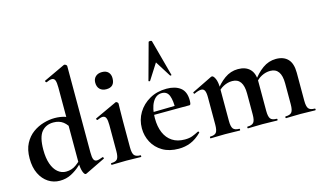

<svg xmlns="http://www.w3.org/2000/svg" viewBox="-87 -996 2142 1277"><g transform="rotate(-15 984.0 -358.0)"><path d="M189 13Q146 13 110.5 -10Q75 -33 53.5 -76.5Q32 -120 32 -182Q32 -243 54 -284.5Q76 -326 110.5 -351Q145 -376 185 -387.5Q225 -399 261 -399Q297 -399 328 -390Q359 -381 384 -368L361 -287Q340 -332 313 -352.5Q286 -373 246 -373Q195 -373 165 -337.5Q135 -302 135 -214Q135 -157 149 -117Q163 -77 188 -56Q213 -35 244 -35Q284 -35 314 -57Q344 -79 372 -110L382 -101Q361 -77 332.5 -50.5Q304 -24 268.5 -5.5Q233 13 189 13ZM433 -712V-116Q433 -82 439.5 -68Q446 -54 461 -54Q468 -54 478.5 -57Q489 -60 502 -65Q505 -67 508 -61.5Q511 -56 509 -54L371 13Q368 14 366 14Q356 14 347.5 -11Q339 -36 339 -82V-589Q339 -623 333 -638.5Q327 -654 310 -654Q303 -654 293.5 -651Q284 -648 273 -643Q269 -642 266 -648Q263 -654 265 -655L412 -724Q414 -725 416 -725Q421 -725 427 -720.5Q433 -716 433 -712Z M549 0Q546 0 546 -6Q546 -12 549 -12Q580 -12 591 -26.5Q602 -41 602 -81V-260Q602 -293 595.5 -308.5Q589 -324 572 -324Q565 -324 555.5 -321Q546 -318 535 -313Q531 -312 528.5 -318Q526 -324 529 -325L680 -395Q682 -396 683 -396Q688 -396 693 -391Q698 -386 698 -382Q698 -370 697 -342Q696 -314 696 -262V-81Q696 -41 707.5 -26.5Q719 -12 750 -12Q753 -12 753 -6Q753 0 750 0Q730 0 704 -1Q678 -2 649 -2Q621 -2 595 -1Q569 0 549 0ZM645 -495Q617 -495 600.5 -511Q584 -527 584 -556Q584 -582 600.5 -597.5Q617 -613 645 -613Q673 -613 688 -597.5Q703 -582 703 -556Q703 -495 645 -495Z M1008 12Q943 12 897.5 -15Q852 -42 828.5 -86.5Q805 -131 805 -182Q805 -241 834 -289Q863 -337 914 -366Q965 -395 1031 -395Q1090 -395 1125.5 -368Q1161 -341 1161 -280Q1161 -267 1159 -258Q1157 -249 1150 -249H1054Q1056 -306 1043 -340.5Q1030 -375 993 -375Q953 -375 929.5 -334Q906 -293 906 -225Q906 -167 924 -125Q942 -83 977 -60Q1012 -37 1063 -37Q1093 -37 1113.5 -44.5Q1134 -52 1159 -65Q1161 -67 1164.5 -63Q1168 -59 1166 -56Q1129 -19 1090.5 -3.5Q1052 12 1008 12ZM871 -248 870 -267 1089 -271V-249ZM1087 -476Q1089 -474 1084 -472.5Q1079 -471 1077 -474L1009 -582L940 -474Q939 -471 933.5 -472.5Q928 -474 929 -476L997 -725Q998 -730 1008 -730Q1018 -730 1020 -725Z M1749 0Q1746 0 1746 -6Q1746 -12 1749 -12Q1780 -12 1791.5 -26.5Q1803 -41 1803 -81V-225Q1803 -331 1728 -331Q1697 -331 1668 -316Q1639 -301 1621 -275L1616 -287Q1650 -337 1692.5 -367.5Q1735 -398 1785 -398Q1838 -398 1867 -367.5Q1896 -337 1896 -273V-81Q1896 -41 1907.5 -26.5Q1919 -12 1950 -12Q1954 -12 1954 -6Q1954 0 1950 0Q1930 0 1904 -1Q1878 -2 1849 -2Q1821 -2 1795 -1Q1769 0 1749 0ZM1487 0Q1484 0 1484 -6Q1484 -12 1487 -12Q1518 -12 1529.5 -26.5Q1541 -41 1541 -81V-225Q1541 -331 1466 -331Q1435 -331 1406 -316Q1377 -301 1359 -275L1354 -287Q1388 -337 1430.5 -367.5Q1473 -398 1523 -398Q1576 -398 1605 -369Q1634 -340 1634 -284V-81Q1634 -41 1645.5 -26.5Q1657 -12 1688 -12Q1692 -12 1692 -6Q1692 0 1688 0Q1668 0 1642 -1Q1616 -2 1587 -2Q1559 -2 1533 -1Q1507 0 1487 0ZM1230 0Q1227 0 1227 -6Q1227 -12 1230 -12Q1261 -12 1272 -26.5Q1283 -41 1283 -81V-269Q1283 -300 1276 -314.5Q1269 -329 1252 -329Q1243 -329 1231 -325.5Q1219 -322 1204 -315Q1200 -313 1198 -319Q1196 -325 1198 -326L1337 -394Q1343 -396 1344 -396Q1355 -396 1366 -372Q1377 -348 1377 -303V-81Q1377 -41 1388.5 -26.5Q1400 -12 1431 -12Q1434 -12 1434 -6Q1434 0 1431 0Q1411 0 1385 -1Q1359 -2 1330 -2Q1302 -2 1276 -1Q1250 0 1230 0Z"/></g></svg>

Font: Cormorant Garamond Light
Style: Bold
Weight: 700
Version: Version 4.001